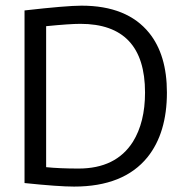

<svg xmlns="http://www.w3.org/2000/svg" viewBox="-20 -670 660 695"><path d="M584.2 -335.1Q584.2 -188.6 513.9 -101Q427.7 5.4 248 5.4Q192.1 5.4 68.8 -7.4V-632.2Q220.8 -649.5 275.2 -649.5Q440.1 -649.5 519.8 -551Q584.2 -471.3 584.2 -335.1ZM505 -335.1Q505 -583.7 270.8 -583.7Q232.7 -583.7 147 -575.2V-64.9Q196 -59.9 264.4 -59.9Q399.5 -59.9 460.9 -156.4Q505 -227.2 505 -335.1Z"/></svg>

Font: Shan Wanhai
Style: Regular
Weight: 400
Designer: Khon Soe Zaw Thu
Foundry: Shan Unicode
Version: Version 1.00 June 3, 2017, initial release